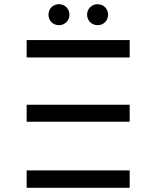

<svg xmlns="http://www.w3.org/2000/svg" viewBox="-20 -895 710 915"><path d="M107 -315H598V-396H107ZM107 -621H598V-704H107ZM107 -83H598V0H107ZM445 -775C473 -775 495 -796 495 -825C495 -854 473 -875 445 -875C418 -875 395 -854 395 -825C395 -796 418 -775 445 -775ZM261 -775C288 -775 311 -796 311 -825C311 -854 288 -875 261 -875C233 -875 211 -854 211 -825C211 -796 233 -775 261 -775Z"/></svg>

Font: Montserrat-Alt1 Med
Style: Regular
Weight: 500
Designer: Differentunic
Foundry: Differentunic
Version: Version 7.222